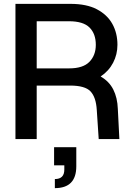

<svg xmlns="http://www.w3.org/2000/svg" viewBox="-20 -720 680 994"><path d="M60 0V-700H345Q428 -700 481.5 -672Q535 -644 561.5 -596.5Q588 -549 588 -488Q588 -438 565.5 -395Q543 -352 501 -324Q545 -299 566.5 -256.5Q588 -214 590 -156L598 0H491L481 -151Q477 -217 448.5 -247Q420 -277 343 -277H170V0ZM170 -366H338Q410 -366 443 -400Q476 -434 476 -488Q476 -545 443.5 -577.5Q411 -610 337 -610H170ZM264 254V207Q313 207 313 158V136H260V42H375V141Q375 254 264 254Z"/></svg>

Font: HostGroteskMedium
Style: Regular
Weight: 500
Designer: Doukan Karapınar based on Poppins by Indian Type Foundry, Jonny Pinhorn
Foundry: Element Type
Version: Version 1.001; ttfautohint (v1.8.4.7-5d5b)